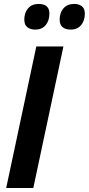

<svg xmlns="http://www.w3.org/2000/svg" viewBox="-20 -948 448 968"><path d="M11.2 0 163.1 -713.9H299.8L147.9 0ZM336.4 -798.8Q311 -798.8 295.9 -810.8Q280.8 -822.8 280.8 -849.1Q280.8 -883.8 300 -906Q319.3 -928.2 354.5 -928.2Q377.4 -928.2 392.6 -916.7Q407.7 -905.3 407.7 -879.4Q407.7 -843.3 388.7 -821Q369.6 -798.8 336.4 -798.8ZM158.2 -798.8Q132.8 -798.8 117.7 -810.8Q102.5 -822.8 102.5 -849.1Q102.5 -883.8 121.6 -906Q140.6 -928.2 175.8 -928.2Q191.4 -928.2 203.4 -923.3Q215.3 -918.5 222.2 -907.7Q229 -897 229 -879.4Q229 -843.3 210 -821Q190.9 -798.8 158.2 -798.8Z"/></svg>

Font: Open Sans SemiCondensed
Style: Bold Italic
Weight: 700
Width: 4
Italic angle: -12°
Designer: Monotype Design Team
Foundry: Monotype Imaging Inc.
Version: Version 3.003